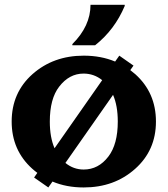

<svg xmlns="http://www.w3.org/2000/svg" viewBox="-20 -782 708 811"><path d="M506.8 -761.7V-756.8Q464.4 -656.2 381.8 -590.8H285.6V-595.7Q362.3 -671.9 362.3 -761.7ZM333.5 9.8Q260.7 9.8 201.7 -15.1L184.1 9.8L124 -32.2L137.7 -51.8Q126.5 -60.1 116.2 -69.3Q29.3 -147.5 29.3 -268.6Q29.3 -390.6 117.2 -468.8Q205.6 -546.9 333.5 -546.9Q406.7 -546.9 466.3 -522L483.9 -546.9L543.9 -504.9L530.3 -485.8Q541 -477.5 551.8 -468.3Q638.7 -390.1 638.7 -268.6Q638.7 -147 550.8 -68.8Q462.9 9.8 333.5 9.8ZM333.5 -65.9Q396 -65.9 438 -121.1Q477.5 -172.9 477.5 -268.6Q477.5 -335.4 457.5 -381.3L256.3 -93.8Q290.5 -65.9 333.5 -65.9ZM210.4 -155.8 411.6 -443.4Q377 -471.2 333 -471.2Q272.5 -471.2 230 -416Q190.4 -365.2 190.4 -268.6Q190.4 -201.7 210.4 -155.8Z"/></svg>

Font: Classica
Style: Bold
Weight: 700
Designer: Wojciech Kalinowski "wmk69" (wmk69@o2.pl)
Foundry: Wojciech Kalinowski "wmk69" (wmk69@o2.pl)
Version: Version 2.1.1; 2021-05-14